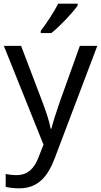

<svg xmlns="http://www.w3.org/2000/svg" viewBox="-20 -786 550 1046"><path d="M202 -606H260C308 -644 381 -722 403 -756V-766H297C276 -724 232 -656 202 -618ZM1 -536 217 2 189 73C167 131 131 168 70 168C47 168 25 165 11 162V232C28 236 52 240 84 240C188 240 241 175 279 74L510 -536H415L306 -232C287 -177 268 -118 260 -85H256C248 -129 231 -177 211 -231L95 -536Z"/></svg>

Font: Noto Sans Sunuwar
Style: Regular
Weight: 400
Designer: Anshuman Pandey
Foundry: Jamra Patel LLC
Version: Version 1.000